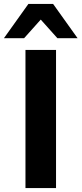

<svg xmlns="http://www.w3.org/2000/svg" viewBox="-58 -960 416 980"><path d="M72 0V-705H228V0ZM-38 -765 87 -940H213L338 -765H235L150 -860L65 -765Z"/></svg>

Font: Mulish ExtraLight ExtraBold
Style: Regular
Weight: 800
Version: Version 3.603